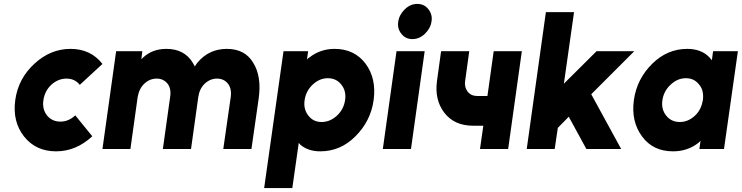

<svg xmlns="http://www.w3.org/2000/svg" viewBox="-20 -762 3794 982"><path d="M341 -512Q238 -512 156 -436Q73 -360 58 -250Q43 -140 103 -64Q163 12 267 12Q369 12 452 -65L365 -172Q331 -140 289 -140Q246 -140 220 -172Q195 -205 202 -250Q209 -297 242 -328Q277 -360 320 -360Q363 -360 388 -328L504 -435Q444 -512 341 -512Z M1266 0 1303 -258Q1311 -314 1304 -360Q1297 -406 1275 -441Q1233 -512 1140 -512Q1049 -512 990 -442Q987 -437 983 -432Q979 -427 976 -422Q974 -427 971.5 -431.5Q969 -436 966 -441Q923 -512 831 -512Q760 -512 712 -468Q710 -466 707.5 -463.5Q705 -461 703 -459L708 -500H574L504 0H647L684 -265Q691 -308 718 -334Q746 -360 781 -360Q816 -360 837 -334Q857 -308 850 -265L813 0H957L994 -265Q1000 -308 1027 -334Q1055 -360 1090 -360Q1125 -360 1146 -334Q1166 -308 1160 -265L1122 0Z M1556 -500 1550 -458Q1554 -462 1557.5 -465Q1561 -468 1565 -470Q1620 -512 1691 -512Q1793 -512 1850 -436Q1906 -360 1891 -250Q1876 -142 1797 -64Q1721 12 1618 12Q1556 12 1516 -22Q1514 -25 1512 -27Q1510 -29 1508 -31L1475 200H1331L1430 -500ZM1625 -138Q1668 -138 1704 -171Q1738 -203 1745 -250Q1752 -296 1726 -329Q1700 -362 1657 -362Q1614 -362 1579 -329Q1545 -297 1538 -250Q1531 -204 1557 -171Q1582 -138 1625 -138Z M2187 -652Q2193 -687 2171 -715Q2150 -742 2114 -742Q2079 -742 2051 -715Q2022 -687 2017 -652Q2011 -616 2033 -589Q2054 -562 2089 -562Q2125 -562 2153 -589Q2182 -617 2187 -652ZM1938 0H2082L2152 -500H2008Z M2236 -500 2215 -348Q2202 -252 2252 -186Q2303 -119 2400 -119H2452L2435 0H2579L2649 -500H2505L2473 -271H2421Q2390 -271 2372 -293Q2354 -317 2359 -348L2380 -500Z M2674 0H2817L2833 -108L2889 -165L2979 0H3157L3004 -280L3224 -500H3031L2864 -334L2916 -700H2772Z M3627 -500 3621 -454Q3618 -458 3614.5 -461.5Q3611 -465 3608 -469Q3567 -512 3495 -512Q3393 -512 3316 -436Q3237 -358 3222 -250Q3207 -141 3264 -64Q3320 12 3422 12Q3496 12 3550 -30Q3554 -33 3557 -36Q3560 -39 3563 -42L3557 0H3683L3754 -500ZM3488 -362Q3531 -362 3556 -329Q3569 -314 3573.5 -294Q3578 -274 3575 -250Q3571 -227 3561.5 -207Q3552 -187 3535 -171Q3500 -138 3457 -138Q3413 -138 3387 -171Q3361 -204 3368 -250Q3375 -297 3410 -329Q3445 -362 3488 -362Z"/></svg>

Font: Unageo
Style: ExtraBold-Italic
Weight: 800
Designer: Richard Sepsi
Foundry: Richard Sepsi
Version: Version 2.000